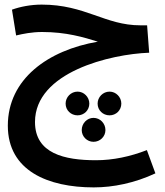

<svg xmlns="http://www.w3.org/2000/svg" viewBox="-20 -543 716 834"><path d="M655 210 618 109C546 137 471 153 397 153C260 153 132 124 132 -13C132 -230 460 -308 628 -314L619 -433H590C436 -433 351 -523 161 -523C114 -523 68 -514 32 -501L50 -389C80 -396 118 -404 163 -404C268 -404 344 -381 405 -362C189 -325 14 -200 14 3C14 199 189 271 387 271C472 271 565 252 655 210ZM317 -42C345 -42 368 -64 368 -93C368 -121 345 -145 317 -145C288 -145 265 -121 265 -93C265 -64 288 -42 317 -42ZM456 -42C484 -42 507 -64 507 -93C507 -121 484 -145 456 -145C427 -145 404 -121 404 -93C404 -64 427 -42 456 -42ZM386 73C415 73 438 50 438 22C438 -7 415 -31 386 -31C358 -31 335 -7 335 22C335 50 358 73 386 73Z"/></svg>

Font: Noto Sans Arabic UI Semi
Style: Regular
Weight: 600
Designer: Nadine Chahine - Monotype Design Team
Foundry: Monotype Imaging Inc.
Version: Version 1.900